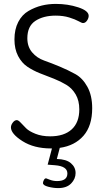

<svg xmlns="http://www.w3.org/2000/svg" viewBox="-20 -753 534 983"><path d="M36 -101C36 -79 55.7 -55.5 95 -30.5C134.3 -5.5 183 7 241 7H246L224 90L262 93C304 96.3 325 110.3 325 135C325 161 307.3 174 272 174C258.7 174 246.2 171.7 234.5 167C222.8 162.3 216.7 160 216 160C211.3 160 207.5 163 204.5 169C201.5 175 200 180 200 184C200 192 208.8 198.3 226.5 203C244.2 207.7 261.3 210 278 210C306.7 210 328.7 202.2 344 186.5C359.3 170.8 367 153 367 133C367 113 359 96.2 343 82.5C327 68.8 303 61.7 271 61L286 4C337.3 -3.3 377.8 -24 407.5 -58C437.2 -92 452 -139 452 -199C452 -242.3 443.8 -278.8 427.5 -308.5C411.2 -338.2 390.7 -359.8 366 -373.5C341.3 -387.2 314.7 -400 286 -412C257.3 -424 230.7 -434.3 206 -443C181.3 -451.7 160.8 -465.7 144.5 -485C128.2 -504.3 120 -528.3 120 -557C120 -598.3 133.7 -628 161 -646C188.3 -664 223 -673 265 -673C291 -673 314.2 -669.8 334.5 -663.5C354.8 -657.2 370.7 -650.8 382 -644.5C393.3 -638.2 401 -635 405 -635C413 -635 419.8 -639.2 425.5 -647.5C431.2 -655.8 434 -664 434 -672C434 -689.3 416.2 -703.8 380.5 -715.5C344.8 -727.2 306.7 -733 266 -733C240.7 -733 216.5 -730.2 193.5 -724.5C170.5 -718.8 148 -709.7 126 -697C104 -684.3 86.5 -665.5 73.5 -640.5C60.5 -615.5 54 -585.7 54 -551C54 -518.3 60.2 -490.2 72.5 -466.5C84.8 -442.8 100.7 -424.5 120 -411.5C139.3 -398.5 160.7 -387.3 184 -378L256 -350C279.3 -340.7 300.7 -330.2 320 -318.5C339.3 -306.8 355.2 -290.5 367.5 -269.5C379.8 -248.5 386 -223 386 -193C386 -148.3 373 -114.2 347 -90.5C321 -66.8 284.3 -55 237 -55C208.3 -55 183.2 -59.3 161.5 -68C139.8 -76.7 124 -86 114 -96L86 -125C78 -133.7 71.3 -138 66 -138C58.7 -138 51.8 -133.8 45.5 -125.5C39.2 -117.2 36 -109 36 -101Z"/></svg>

Font: Terminal Dosis
Style: Book
Weight: 400
Designer: EdgarTolentino, PabloImpallari, IginoMarini
Foundry: EdgarTolentino, PabloImpallari, IginoMarini
Version: Version 1.006